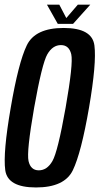

<svg xmlns="http://www.w3.org/2000/svg" viewBox="-21 -800 427 824"><path d="M133.5 4.5Q11.5 4.5 1.5 -70Q-8.5 -144.5 25 -337.5Q58 -531 94 -605.5Q130 -680 252.2 -680Q374.5 -680 384.2 -605Q394 -530 361 -337.5Q327.5 -144 291.8 -69.8Q256 4.5 133.5 4.5ZM145.5 -69Q181 -69 204 -108.8Q227 -148.5 260.5 -337.5Q294 -528 284.8 -567.2Q275.5 -606.5 240.5 -606.5Q205 -606.5 182.2 -567.2Q159.5 -528 125.5 -337.5Q92.5 -148.5 101.5 -108.8Q110.5 -69 145.5 -69ZM227 -697.5 180.5 -780H233.5L263.5 -722.5L313 -780H366.5L292.5 -697.5Z"/></svg>

Font: Anybody Condensed Medium
Style: Italic
Weight: 500
Width: 3
Italic angle: -10°
Designer: Tyler Finck
Foundry: Etcetera Type Company
Version: Version 1.010; ttfautohint (v1.8.3) -l 8 -r 50 -G 200 -x 14 